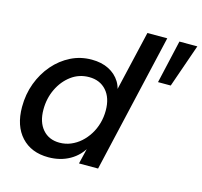

<svg xmlns="http://www.w3.org/2000/svg" viewBox="-105 -836 1014 962"><g transform="rotate(15 401.5 -355.0)"><path d="M382 0 406 -100 411 -96Q384 -45 335.5 -17.5Q287 10 225 10Q136 10 84.5 -46Q33 -102 33 -200Q33 -266 54.5 -323.5Q76 -381 114 -425Q152 -469 202 -494Q252 -519 310 -519Q361 -519 398.5 -500Q436 -481 457 -447Q478 -413 476 -368L462 -367L544 -720H647L481 0ZM260 -75Q291 -75 318.5 -86.5Q346 -98 368.5 -118Q391 -138 408 -165Q425 -192 434 -224Q443 -256 443 -290Q443 -356 409.5 -393.5Q376 -431 320 -431Q268 -431 227.5 -401Q187 -371 163.5 -322Q140 -273 140 -215Q140 -150 172.5 -112.5Q205 -75 260 -75ZM725 -496H659L710 -720H803Z"/></g></svg>

Font: Instrument Sans Medium
Style: Italic
Weight: 500
Italic angle: -13°
Designer: Rodrigo Fuenzalida
Foundry: fragTYPE
Version: Version 1.000;gftools[0.9.28]